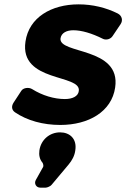

<svg xmlns="http://www.w3.org/2000/svg" viewBox="-20 -567 580 882"><path d="M258 -391C262 -416 286 -428 317 -428C355 -428 402 -414 452 -389C467 -381 488 -387 497 -401L534 -456C546 -474 540 -495 521 -505C467 -532 405 -547 341 -547C216 -547 113 -487 97 -376C69 -187 354 -228 342 -149C339 -124 312 -112 278 -112C229 -112 175 -128 127 -158C112 -167 87 -164 78 -150L42 -95C32 -79 33 -62 49 -51C105 -13 178 7 257 7C387 7 493 -54 509 -165C537 -353 248 -317 258 -391ZM256 41C208 41 168 75 161 124C158 145 162 165 175 180C178 184 181 196 178 200L145 259C135 276 146 295 165 295H190C197 295 213 288 217 282L295 189C311 170 323 148 326 123C334 70 300 41 256 41Z"/></svg>

Font: Trueno
Style: RoundBdIt
Weight: 700
Designer: Julieta Ulanovsky, Jasper
Foundry: Julieta Ulanovsky, Cannot Into Space Fonts
Version: Version 3.001